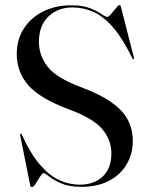

<svg xmlns="http://www.w3.org/2000/svg" viewBox="-20 -731 593 762"><path d="M303 10.5Q254.5 10.5 223.2 -3Q192 -16.5 175.2 -30.2Q158.5 -44 152 -44Q148 -44 139.2 -30Q130.5 -16 121.5 -2.2Q112.5 11.5 108 11.5Q102 11.5 100 5L60 -194.5Q59.5 -199.5 61 -200.5Q63.5 -202 66 -197.5Q101 -121 138.5 -77.5Q176 -34 215.5 -16Q255 2 296 2Q353 2 387.5 -30.2Q422 -62.5 422 -122Q422 -175.5 386 -218.5Q350 -261.5 253.5 -297Q139 -339.5 92.8 -392.2Q46.5 -445 46.5 -517Q46.5 -574.5 74.8 -618Q103 -661.5 152 -685.8Q201 -710 262.5 -710Q308 -710 337 -698.5Q366 -687 382.5 -675.5Q399 -664 406 -664Q411 -664 421 -675.8Q431 -687.5 440.5 -699.2Q450 -711 454 -711Q458 -711 459.5 -705.5L511.5 -502Q512.5 -497.5 510.5 -496Q508 -494.5 505.5 -499Q468 -576.5 430 -620.8Q392 -665 352 -683.2Q312 -701.5 268 -701.5Q210 -701.5 172.2 -665.5Q134.5 -629.5 134.5 -565Q134.5 -510 169.5 -465.8Q204.5 -421.5 298 -386.5Q377.5 -357 423.2 -324.2Q469 -291.5 488 -254Q507 -216.5 507 -172Q507 -121 483 -79.5Q459 -38 413.2 -13.8Q367.5 10.5 303 10.5Z"/></svg>

Font: Fraunces144ptRegular
Style: Regular
Weight: 400
Version: Version 1.000;[0bf87f6ff]